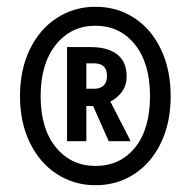

<svg xmlns="http://www.w3.org/2000/svg" viewBox="-20 -773 563 567"><path d="M484 -489Q484 -411 455.5 -351.5Q427 -292 376.5 -259Q326 -226 262 -226Q199 -226 148 -259Q97 -292 68 -352Q39 -412 39 -489Q39 -567 68 -627Q97 -687 148 -720Q199 -753 262 -753Q326 -753 376.5 -720Q427 -687 455.5 -627Q484 -567 484 -489ZM423 -489Q423 -586 378.5 -641.5Q334 -697 262 -697Q190 -697 145 -641Q100 -585 100 -489Q100 -393 145 -338Q190 -283 262 -283Q335 -283 379 -337.5Q423 -392 423 -489ZM306 -473 366 -356H301L255 -460H235V-356H178V-634H246Q299 -634 326.5 -612Q354 -590 354 -548Q354 -521 340.5 -502.5Q327 -484 306 -473ZM235 -511H259Q276 -511 286 -520.5Q296 -530 296 -549Q296 -586 258 -586H235Z"/></svg>

Font: Fira Sans Extra Condensed Medium
Style: Regular
Weight: 500
Width: 1
Designer: Carrois Corporate & Edenspiekermann AG
Foundry: Carrois Corporate GbR & Edenspiekermann AG
Version: Version 4.203